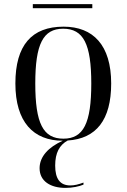

<svg xmlns="http://www.w3.org/2000/svg" viewBox="-20 -676 617 936"><path d="M140 -636H430V-656H140ZM299 240C333 240 366 233 387 224V214C363 223 343 228 323 228C272 228 249 195 249 131C249 69 270 31 310 9C449 0 522 -91 522 -269C522 -456 434 -546 290 -546C135 -546 55 -456 55 -269C55 -81 143 10 286 10C217 41 173 87 173 144C173 208 227 240 299 240ZM289 0C190 0 152 -75 152 -269C152 -461 190 -536 288 -536C387 -536 425 -461 425 -269C425 -75 387 0 289 0Z"/></svg>

Font: Noto Serif Display
Style: Regular
Weight: 400
Designer: Monotype Design Team
Foundry: Monotype Imaging Inc.
Version: Version 2.009